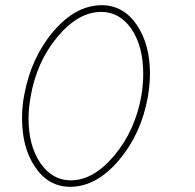

<svg xmlns="http://www.w3.org/2000/svg" viewBox="-20 -720 750 740"><path d="M371 -700Q456 -700 508 -623Q558 -548 558 -436Q558 -397 550 -347Q524 -203 438 -102Q352 -1 252 0H251Q166 0 115 -77Q65 -150 65 -264Q65 -311 73 -352Q99 -496 184.5 -597.5Q270 -699 371 -700ZM525 -352Q532 -393 532 -436Q532 -540 487 -608Q441 -674 371 -674H369Q282 -674 201.5 -578Q121 -482 98 -347Q90 -301 90 -264Q90 -158 136 -91Q182 -25 252 -25Q339 -24 420 -120Q501 -216 525 -352Z"/></svg>

Font: Quicksand
Style: Light Italic
Weight: 300
Italic angle: -12°
Designer: Andrew Paglinawan
Foundry: Andrew Paglinawan
Version: 1.002